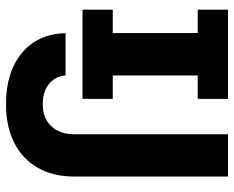

<svg xmlns="http://www.w3.org/2000/svg" viewBox="-90 -680 780 640"><g transform="rotate(90 300.0 -360.0)"><path d="M12.3 -245V-345.9H90.3V-629.1H12.3V-730H309.5V-629.1H231.5V-345.9H309.5V-245ZM327.1 10Q220.1 10 156.4 -43.2Q92.7 -96.4 90.6 -188.5H231.5Q234.5 -153.8 260.1 -133.1Q285.7 -112.5 327.1 -112.5Q373.5 -112.5 400.5 -140.7Q427.5 -168.9 427.5 -217.6V-730H568.5V-217.6Q568.5 -147.2 539.3 -96Q510.1 -44.8 455.9 -17.4Q401.8 10 327.1 10Z"/></g></svg>

Font: JetBrains Mono
Style: Regular
Weight: 400
Monospace: yes
Designer: Philipp Nurullin, Konstantin Bulenkov
Foundry: JetBrains
Version: Version 2.305